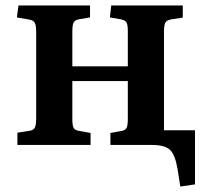

<svg xmlns="http://www.w3.org/2000/svg" viewBox="-20 -533 757 706"><path d="M643 153 633 89Q624 36 605 18Q586 0 538 0H386V-44L424 -51Q440 -53 445 -62Q450 -71 450 -96V-235H246V-95Q246 -72 250.5 -63Q255 -54 270 -52L313 -44V0H44V-45L88 -52Q103 -54 108 -63.5Q113 -73 113 -99V-416Q113 -440 108 -449Q103 -458 88 -461L42 -469L48 -513H311V-469L270 -462Q255 -459 250.5 -450Q246 -441 246 -416V-289H450V-419Q450 -442 445 -450.5Q440 -459 424 -462L384 -469L389 -513H652V-468L611 -462Q593 -459 588 -450Q583 -441 583 -417V-54H697V145Z"/></svg>

Font: Literata 36pt SemiBold
Style: Regular
Weight: 600
Designer: Latin by Veronika Burian and Jose Scaglione. Greek by Irene Vlachou. Cyrillic by Vera Evstafieva.
Foundry: TypeTogether
Version: Version 3.002